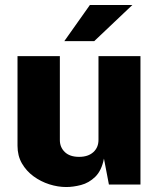

<svg xmlns="http://www.w3.org/2000/svg" viewBox="-20 -743 636 773"><path d="M246.5 10Q213 10 178.5 -1Q144 -12 115 -33.2Q86 -54.5 68.2 -85.2Q50.5 -116 50.5 -156V-517H221V-179Q221 -150 241 -130.8Q261 -111.5 298.5 -111.5Q334.5 -111.5 355.5 -130.2Q376.5 -149 376.5 -180V-517H545.5V0H418.5L398.5 -104.5Q389 -56 363.5 -31.2Q338 -6.5 306.2 1.8Q274.5 10 246.5 10ZM342 -723H513L359.5 -577.5H239Z"/></svg>

Font: Public Sans Thin ExtraBold
Style: Regular
Weight: 800
Version: Version 1.007